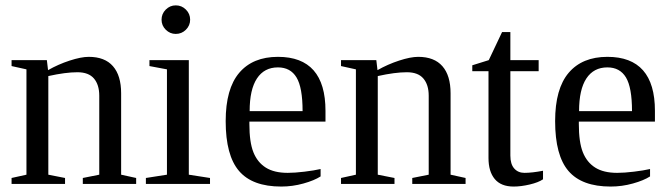

<svg xmlns="http://www.w3.org/2000/svg" viewBox="-20 -682 2483 712"><path d="M158.2 -421.9Q195.8 -443.4 238.3 -457.3Q280.8 -471.2 309.1 -471.2Q368.7 -471.2 398.9 -436.5Q429.2 -401.9 429.2 -335.9V-34.2L484.9 -22V0H287.1V-22L348.1 -34.2V-327.1Q348.1 -367.7 328.4 -390.9Q308.6 -414.1 267.1 -414.1Q223.1 -414.1 159.2 -399.9V-34.2L221.2 -22V0H22.9V-22L78.1 -34.2V-424.8L22.9 -437V-459H153.8Z M685.1 -608.9Q685.1 -587.4 669.4 -571.8Q653.8 -556.2 631.8 -556.2Q610.4 -556.2 594.7 -571.8Q579.1 -587.4 579.1 -608.9Q579.1 -630.9 594.7 -646.5Q610.4 -662.1 631.8 -662.1Q653.8 -662.1 669.4 -646.5Q685.1 -630.9 685.1 -608.9ZM680.2 -34.2 758.8 -22V0H521V-22L599.1 -34.2V-424.8L534.2 -437V-459H680.2Z M904.8 -231V-222.2Q904.8 -154.8 919.7 -117.4Q934.6 -80.1 965.6 -60.5Q996.6 -41 1046.9 -41Q1073.2 -41 1109.4 -45.4Q1145.5 -49.8 1168.9 -55.2V-27.8Q1145.5 -12.7 1105.2 -1.5Q1064.9 9.8 1022.9 9.8Q916 9.8 866.5 -47.9Q816.9 -105.5 816.9 -232.9Q816.9 -353 867.2 -412.1Q917.5 -471.2 1010.7 -471.2Q1187 -471.2 1187 -271V-231ZM1010.7 -432.1Q960 -432.1 932.9 -391.1Q905.8 -350.1 905.8 -270H1102.1Q1102.1 -357.4 1079.6 -394.8Q1057.1 -432.1 1010.7 -432.1Z M1379.9 -421.9Q1417.5 -443.4 1460 -457.3Q1502.4 -471.2 1530.8 -471.2Q1590.3 -471.2 1620.6 -436.5Q1650.9 -401.9 1650.9 -335.9V-34.2L1706.5 -22V0H1508.8V-22L1569.8 -34.2V-327.1Q1569.8 -367.7 1550 -390.9Q1530.3 -414.1 1488.8 -414.1Q1444.8 -414.1 1380.9 -399.9V-34.2L1442.9 -22V0H1244.6V-22L1299.8 -34.2V-424.8L1244.6 -437V-459H1375.5Z M1884.8 9.8Q1837.9 9.8 1814.7 -18.1Q1791.5 -45.9 1791.5 -96.2V-418H1731.4V-439.9L1792.5 -459L1841.8 -563H1872.6V-459H1977.5V-418H1872.6V-105Q1872.6 -73.2 1887 -57.1Q1901.4 -41 1924.8 -41Q1953.1 -41 1993.7 -48.8V-17.1Q1976.6 -5.4 1944.3 2.2Q1912.1 9.8 1884.8 9.8Z M2126.5 -231V-222.2Q2126.5 -154.8 2141.4 -117.4Q2156.2 -80.1 2187.3 -60.5Q2218.3 -41 2268.6 -41Q2294.9 -41 2331.1 -45.4Q2367.2 -49.8 2390.6 -55.2V-27.8Q2367.2 -12.7 2326.9 -1.5Q2286.6 9.8 2244.6 9.8Q2137.7 9.8 2088.1 -47.9Q2038.6 -105.5 2038.6 -232.9Q2038.6 -353 2088.9 -412.1Q2139.2 -471.2 2232.4 -471.2Q2408.7 -471.2 2408.7 -271V-231ZM2232.4 -432.1Q2181.6 -432.1 2154.5 -391.1Q2127.4 -350.1 2127.4 -270H2323.7Q2323.7 -357.4 2301.3 -394.8Q2278.8 -432.1 2232.4 -432.1Z"/></svg>

Font: Liberation Serif
Style: Regular
Weight: 400
Designer: Steve Matteson
Foundry: Ascender Corporation
Version: Version 2.1.5